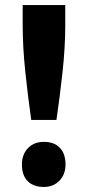

<svg xmlns="http://www.w3.org/2000/svg" viewBox="-20 -731 349 762"><path d="M104 -255Q91 -346 80.5 -445Q70 -544 70 -633V-711H239V-633Q239 -543 228 -443Q217 -343 204 -255ZM154 11Q113 11 90 -12Q67 -35 67 -78Q67 -118 91 -143Q115 -168 154 -168Q195 -168 217.5 -144.5Q240 -121 240 -78Q240 -39 216 -14Q192 11 154 11Z"/></svg>

Font: Lexend Deca
Style: Bold
Weight: 700
Designer: Bonnie Shaver-Troup, Thomas Jockin
Foundry: Lexend
Version: Version 1.008; ttfautohint (v1.8.4.7-5d5b)